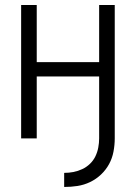

<svg xmlns="http://www.w3.org/2000/svg" viewBox="-20 -550 540 763"><path d="M235 193Q262 193 288 189Q314 185 338 173.5Q362 162 381.5 143.5Q401 125 413.5 102Q426 79 431 52.5Q436 26 436 0V-530H374V-303H126V-530H64V0H126V-246H374V0Q374 18 370.5 36.5Q367 55 359 71.5Q351 88 337.5 101Q324 114 307 122Q290 130 272 133.5Q254 137 235 137Z"/></svg>

Font: Iosevka SS09 Light
Style: Regular
Weight: 300
Monospace: yes
Designer: Belleve Invis
Foundry: Belleve Invis
Version: Version 5.2.1; ttfautohint (v1.8.3)